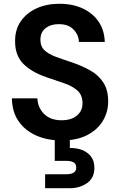

<svg xmlns="http://www.w3.org/2000/svg" viewBox="-20 -732 637 1017"><path d="M307 12Q230 12 171 -14.5Q112 -41 78 -90.5Q44 -140 43 -211H178Q180 -162 213.5 -128.5Q247 -95 306 -95Q357 -95 387 -119.5Q417 -144 417 -185Q417 -228 390.5 -252Q364 -276 320 -291Q276 -306 226 -323Q145 -351 102.5 -395Q60 -439 60 -512Q59 -574 89.5 -618.5Q120 -663 173 -687.5Q226 -712 295 -712Q365 -712 418.5 -687Q472 -662 502.5 -617Q533 -572 535 -510H398Q397 -547 369.5 -575.5Q342 -604 293 -604Q251 -605 222.5 -583.5Q194 -562 194 -521Q194 -486 216 -465.5Q238 -445 276 -431Q314 -417 363 -401Q415 -383 458 -359Q501 -335 527 -295.5Q553 -256 553 -194Q553 -139 525 -92Q497 -45 442 -16.5Q387 12 307 12ZM219 265V191H331Q384 191 384 155Q384 120 331 120H270V-5H350V52Q384 51 413.5 62Q443 73 461.5 96.5Q480 120 480 157Q480 211 441 238Q402 265 350 265Z"/></svg>

Font: DeepMind Sans
Style: Bold
Weight: 700
Designer: Jonny Pinhorn / Modifications: Colophon Foundry
Foundry: Colophon Foundry
Version: Version 1.002; ttfautohint (v1.8.2)